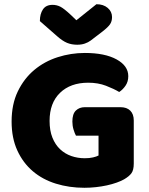

<svg xmlns="http://www.w3.org/2000/svg" viewBox="-20 -874 704 910"><path d="M614 -99Q614 -68 603 -53Q592 -38 568 -24Q554 -16 533 -8.5Q512 -1 487 4.5Q462 10 434.5 13Q407 16 380 16Q308 16 245 -3.5Q182 -23 135.5 -62.5Q89 -102 62 -161Q35 -220 35 -298Q35 -380 64.5 -441Q94 -502 142.5 -542.5Q191 -583 253.5 -603Q316 -623 382 -623Q477 -623 532.5 -592.5Q588 -562 588 -513Q588 -487 575 -468Q562 -449 545 -438Q520 -453 482.5 -467.5Q445 -482 398 -482Q314 -482 264.5 -434Q215 -386 215 -301Q215 -255 228.5 -221.5Q242 -188 265 -166.5Q288 -145 318 -134.5Q348 -124 382 -124Q404 -124 421 -128Q438 -132 447 -137V-231H340Q334 -242 328.5 -260Q323 -278 323 -298Q323 -334 339.5 -350Q356 -366 382 -366H551Q581 -366 597.5 -349.5Q614 -333 614 -303ZM342 -778 437 -854Q470 -854 490.5 -836.5Q511 -819 511 -793Q511 -773 501.5 -759Q492 -745 465 -724L410 -682Q398 -673 382 -667.5Q366 -662 346 -662Q319 -662 297.5 -671Q276 -680 250 -703L169 -774Q169 -808 183.5 -829.5Q198 -851 229 -851Q249 -851 266.5 -842Q284 -833 316 -803Z"/></svg>

Font: Baloo Bhai
Style: Regular
Weight: 400
Designer: Supriya Tembe, Noopur Datye and Ek Type
Foundry: Ek Type
Version: Version 1.443;PS 1.000;hotconv 16.6.51;makeotf.lib2.5.65220;